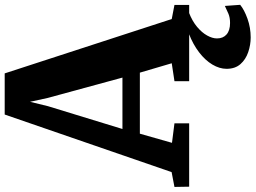

<svg xmlns="http://www.w3.org/2000/svg" viewBox="-168 -636 1036 777"><g transform="rotate(-90 349.5 -248.0)"><path d="M41 -71 274 -746.5H440.5L660.5 -70.5L717.5 -59.5V0H409V-59.5L481.5 -70.5L443.5 -199.5H196.5L159.5 -69.5L238.5 -59.5V0H-18L-19 -59.5ZM423.5 -270 341 -573 325.5 -644 308 -572 215.5 -270ZM586 249Q556 249 526.5 239Q497 229 478 207.5Q459 186 459 151.5Q459 123 476.2 94Q493.5 65 525.8 40.2Q558 15.5 601 -1L634.5 -5L687 -1Q652 12.5 628.8 32Q605.5 51.5 593.8 72.8Q582 94 582 112.5Q582 137.5 598.2 151.5Q614.5 165.5 644.5 165.5Q666.5 165.5 682.2 158.8Q698 152 713.5 144.5L718 206.5Q698 223 661.8 236Q625.5 249 586 249Z"/></g></svg>

Font: Merriweather 28pt ExtraBold
Style: Regular
Weight: 800
Version: Version 2.100